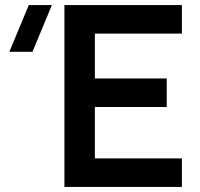

<svg xmlns="http://www.w3.org/2000/svg" viewBox="-20 -740 790 760"><path d="M235 0H700V-113H355.5V-316.5H640V-429.5H355.5V-607H700V-720H235ZM17 -535H108.5L185.5 -720H94Z"/></svg>

Font: Manrope
Style: Bold
Weight: 700
Designer: Mikhail Sharanda
Foundry: Mikhail Sharanda
Version: Version 4.505;FEAKit 1.0